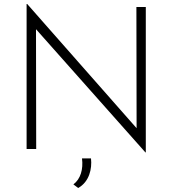

<svg xmlns="http://www.w3.org/2000/svg" viewBox="-20 -745 862 960"><path d="M662 -710 663 -104 116 -725H113V0H161L160 -599L707 17H709V-710ZM390 47C397 101 383 150 347 177L371 195C426 164 441 100 435 47Z"/></svg>

Font: Sulaf Light
Style: Regular
Weight: 300
Designer: Bandar Raffah (Arabic) and Santiago Orozco (Latin)
Foundry: Caramella and Typemade
Version: Version 1.005;PS 001.005;hotconv 1.0.88;makeotf.lib2.5.64775